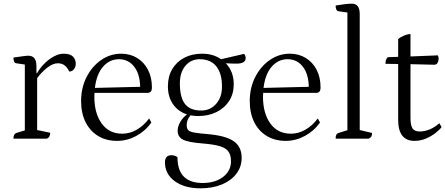

<svg xmlns="http://www.w3.org/2000/svg" viewBox="-20 -754 2421 1044"><path d="M53 0Q53 -26 69 -31L115 -45V-403L68 -410Q53 -413 53 -441Q89 -446 106 -448.5Q123 -451 134 -451Q178 -451 178 -396V-356H181Q209 -403 249.5 -432.5Q290 -462 326 -462Q362 -462 377 -446Q392 -430 392 -408Q392 -390 382 -377.5Q372 -365 357 -365Q342 -393 327 -401.5Q312 -410 295 -410Q268 -410 237.5 -386.5Q207 -363 182 -329V-47L253 -32Q253 -8 235 0Z M617 12Q557 12 513 -15Q469 -42 445 -90.5Q421 -139 421 -204Q421 -277 451 -335.5Q481 -394 530.5 -428Q580 -462 639 -462Q688 -462 726 -438.5Q764 -415 785 -374Q806 -333 806 -279Q806 -261 799 -255Q792 -249 785 -249H494Q493 -239 493 -228Q493 -138 533 -82.5Q573 -27 645 -27Q686 -27 724 -49Q762 -71 791 -110L803 -88Q771 -42 721 -15Q671 12 617 12ZM627 -432Q576 -432 540.5 -391.5Q505 -351 496 -276L742 -282Q741 -351 709.5 -391.5Q678 -432 627 -432Z M1057 -123Q1036 -123 1016 -127Q995 -103 995 -74Q995 -56 1003 -47Q1011 -38 1034.5 -33.5Q1058 -29 1107 -25Q1205 -17 1249.5 13Q1294 43 1294 104Q1294 153 1265.5 190.5Q1237 228 1186.5 249Q1136 270 1070 270Q983 270 930 231Q877 192 877 129Q877 90 912 90Q932 90 945 101Q945 241 1082 241Q1150 241 1193 208Q1236 175 1236 123Q1236 90 1222.5 70.5Q1209 51 1175.5 41Q1142 31 1081 26Q1003 20 974.5 5Q946 -10 946 -43Q946 -66 960 -90.5Q974 -115 997 -132Q949 -147 921 -187Q893 -227 893 -285Q893 -338 916.5 -378Q940 -418 982 -440Q1024 -462 1079 -462Q1139 -462 1182 -432L1307 -461Q1312 -456 1314 -449.5Q1316 -443 1316 -439Q1316 -408 1266 -408Q1254 -408 1238.5 -408.5Q1223 -409 1208 -410Q1251 -365 1251 -295Q1251 -245 1226.5 -206Q1202 -167 1158 -145Q1114 -123 1057 -123ZM1074 -153Q1123 -153 1155 -189Q1187 -225 1187 -283Q1187 -355 1156 -393.5Q1125 -432 1066 -432Q1018 -432 988 -396Q958 -360 958 -301Q958 -224 986 -188.5Q1014 -153 1074 -153Z M1534 12Q1474 12 1430 -15Q1386 -42 1362 -90.5Q1338 -139 1338 -204Q1338 -277 1368 -335.5Q1398 -394 1447.5 -428Q1497 -462 1556 -462Q1605 -462 1643 -438.5Q1681 -415 1702 -374Q1723 -333 1723 -279Q1723 -261 1716 -255Q1709 -249 1702 -249H1411Q1410 -239 1410 -228Q1410 -138 1450 -82.5Q1490 -27 1562 -27Q1603 -27 1641 -49Q1679 -71 1708 -110L1720 -88Q1688 -42 1638 -15Q1588 12 1534 12ZM1544 -432Q1493 -432 1457.5 -391.5Q1422 -351 1413 -276L1659 -282Q1658 -351 1626.5 -391.5Q1595 -432 1544 -432Z M1805 0Q1805 -15 1809 -22Q1813 -29 1821 -31L1869 -46V-686L1820 -693Q1805 -696 1805 -724Q1836 -729 1856 -731.5Q1876 -734 1893 -734Q1936 -734 1936 -678V-47L2003 -31Q2003 -18 1999 -11.5Q1995 -5 1985 0Z M2234 12Q2145 12 2145 -103V-406L2076 -407Q2076 -433 2089 -443L2145 -445V-541Q2155 -551 2174.5 -559.5Q2194 -568 2212 -569V-447L2361 -453Q2365 -445 2365 -435Q2365 -422 2359.5 -412.5Q2354 -403 2343 -402L2212 -405V-113Q2212 -73 2223 -56Q2234 -39 2263 -39Q2288 -39 2315.5 -50Q2343 -61 2369 -84L2381 -63Q2372 -50 2349.5 -32Q2327 -14 2297 -1Q2267 12 2234 12Z"/></svg>

Font: Petrona Light
Style: Regular
Weight: 300
Designer: Ringo R. Seeber
Foundry: Ringo R. Seeber
Version: Version 2.001; ttfautohint (v1.8.3)